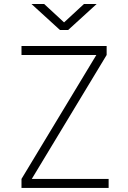

<svg xmlns="http://www.w3.org/2000/svg" viewBox="-20 -918 626 938"><path d="M85 0V-43.9L450.7 -649.4H85V-693.4H501V-649.4L135.3 -43.9H510.7V0ZM272.9 -771.5 133.8 -898.4H195.8L293 -808.6L390.1 -898.4H452.1L313 -771.5Z"/></svg>

Font: Cascadia Mono ExtraLight
Style: Regular
Weight: 200
Monospace: yes
Designer: Aaron Bell
Foundry: Saja Typeworks
Version: Version 2404.023; ttfautohint (v1.8.4)